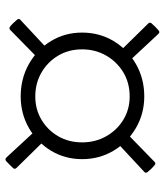

<svg xmlns="http://www.w3.org/2000/svg" viewBox="30 -696 609 710"><g transform="rotate(-90 335.0 -341.5)"><path d="M333 -113Q269 -113 216 -144Q163 -175 132 -227Q101 -279 101 -343Q101 -406 132 -457.5Q163 -509 216 -539.5Q269 -570 333 -570Q399 -570 453 -539.5Q507 -509 538 -457.5Q569 -406 569 -343Q569 -279 538 -227Q507 -175 453 -144Q399 -113 333 -113ZM333 -167Q383 -167 422 -190.5Q461 -214 484 -254Q507 -294 507 -343Q507 -392 484 -431Q461 -470 421.5 -493Q382 -516 333 -516Q285 -516 246.5 -493Q208 -470 185.5 -431Q163 -392 163 -343Q163 -294 185.5 -254Q208 -214 246.5 -190.5Q285 -167 333 -167ZM92 -76Q86 -69 80 -74Q72 -80 65.5 -87Q59 -94 53 -101Q48 -108 54 -113L170 -221L204 -185ZM602 -99Q608 -93 604 -87Q598 -80 591 -73Q584 -66 577 -60Q570 -54 564 -61L454 -179L492 -211ZM578 -608Q584 -614 590 -610Q598 -604 604.5 -597Q611 -590 617 -583Q622 -576 616 -571L499 -462L465 -497ZM69 -585Q63 -591 67 -597Q74 -604 80.5 -611Q87 -618 94 -624Q101 -629 107 -623L215 -506L179 -473Z"/></g></svg>

Font: Hahmlet Light
Style: Regular
Weight: 300
Designer: Minjoo Ham & Mark Frömberg
Foundry: hypertype
Version: Version 1.002